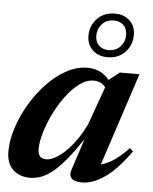

<svg xmlns="http://www.w3.org/2000/svg" viewBox="-52 -744 637 799"><g transform="rotate(5 267.0 -344.0)"><path d="M272 -36 328 -207 339.5 -206.5Q298 -140.5 264.8 -97.8Q231.5 -55 203.8 -31.2Q176 -7.5 151.5 2Q127 11.5 103.5 11.5Q74 11.5 51.5 0Q29 -11.5 16.5 -34Q4 -56.5 4 -90Q4 -135.5 20.2 -186.8Q36.5 -238 65.2 -287.2Q94 -336.5 132 -377Q170 -417.5 213.8 -441.5Q257.5 -465.5 303 -465.5Q335.5 -465.5 361 -451Q386.5 -436.5 407 -403.5L389.5 -377Q382.5 -394 368.2 -404.2Q354 -414.5 332 -414.5Q302.5 -414.5 273.5 -393Q244.5 -371.5 218.2 -336.5Q192 -301.5 172 -260.8Q152 -220 140.2 -180.8Q128.5 -141.5 128.5 -112Q128.5 -89.5 137.8 -80.2Q147 -71 165 -71Q179 -71 198.8 -81.2Q218.5 -91.5 240.5 -111.8Q262.5 -132 284.5 -162.5Q306.5 -193 325.5 -233.5L393.5 -423L437.5 -457.5H519.5L382.5 -40.5L368 -66.5Q387 -66.5 408.8 -74.8Q430.5 -83 455.2 -101.2Q480 -119.5 507 -148L520.5 -135Q464 -56 414.2 -22Q364.5 12 320.5 12Q289 12 276.8 -0.5Q264.5 -13 272 -36ZM396.5 -700Q434.5 -700 458.2 -677.5Q482 -655 482 -618Q482 -576 454 -546.2Q426 -516.5 380 -516.5Q342 -516.5 318 -539.2Q294 -562 294 -599Q294 -641 322.2 -670.5Q350.5 -700 396.5 -700ZM382 -546.5Q413.5 -546.5 431.8 -567Q450 -587.5 450 -614.5Q450 -641 434.8 -656Q419.5 -671 394 -671Q363 -671 344.8 -650.5Q326.5 -630 326.5 -602Q326.5 -576 341.8 -561.2Q357 -546.5 382 -546.5Z"/></g></svg>

Font: Newsreader 36pt SemiBold
Style: Italic
Weight: 600
Italic angle: -17°
Designer: Hugues Gentile
Foundry: Production Type
Version: Version 1.003